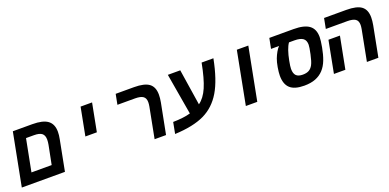

<svg xmlns="http://www.w3.org/2000/svg" viewBox="-7 -1331 4214 2079"><g transform="rotate(-20 2100.5 -291.5)"><path d="M500 0H2.9L120.1 -606H344.2Q465.8 -606 521.5 -564.5Q577.1 -522.9 577.1 -434.1Q577.1 -396 567.9 -351.1ZM229 -487.8 157.2 -118.2H390.1L433.1 -335.9Q439 -368.7 439 -394Q439 -443.4 411.6 -465.6Q384.3 -487.8 320.8 -487.8Z M900.9 -606H1033.2L971.2 -284.2H838.9Z M1665 0H1533.2L1601.1 -352.1Q1606 -379.4 1606 -400.9Q1606 -447.3 1577.4 -467.5Q1548.8 -487.8 1485.4 -487.8H1282.2L1305.2 -606H1516.1Q1636.2 -606 1689.2 -566.2Q1742.2 -526.4 1742.2 -438Q1742.2 -398.4 1733.4 -351.1Z M1987.3 -131.8 1906.2 -606H2049.3L2113.3 -190.9Q2178.2 -236.8 2220.2 -334.2Q2262.2 -431.6 2295.4 -606H2431.2Q2385.7 -371.1 2307.6 -240Q2229.5 -108.9 2101.3 -47.6Q1973.1 13.7 1761.2 22.9L1786.1 -106.9Q1913.6 -109.4 1987.3 -131.8Z M2701.2 -606H2833.5L2716.3 0H2584.5Z M3144.5 -487.8H3052.2L3075.7 -606H3354.5Q3476.6 -606 3533.9 -563.5Q3591.3 -521 3591.3 -429.2Q3591.3 -391.1 3577.1 -313.2Q3563 -235.4 3539.8 -175Q3516.6 -114.7 3479 -74Q3441.4 -33.2 3387 -11.7Q3332.5 9.8 3256.3 9.8Q3145 9.8 3093.8 -36.9Q3042.5 -83.5 3042.5 -181.2Q3042.5 -220.2 3052.2 -276.9Q3062 -333.5 3075.9 -369.9Q3089.8 -406.2 3107.9 -437.7Q3126 -469.2 3144.5 -487.8ZM3259.3 -487.8Q3239.3 -460.4 3222.7 -412.6Q3206.1 -364.7 3193.8 -301Q3181.6 -237.3 3181.6 -210Q3181.6 -156.7 3205.6 -132.3Q3229.5 -107.9 3281.2 -107.9Q3325.2 -107.9 3353 -123.5Q3380.9 -139.2 3399.2 -173.8Q3417.5 -208.5 3434.1 -286.9Q3450.7 -365.2 3450.7 -391.1Q3450.7 -442.9 3419.7 -465.3Q3388.7 -487.8 3321.3 -487.8Z M3731.4 0H3599.6L3670.4 -368.2H3802.7ZM4111.8 0H3979.5L4047.4 -352.1Q4052.7 -380.4 4052.7 -400.9Q4052.7 -448.7 4023.2 -468.3Q3993.7 -487.8 3931.6 -487.8H3683.6L3706.5 -606H3962.4Q4083 -606 4135.7 -566.2Q4188.5 -526.4 4188.5 -438Q4188.5 -398.4 4179.7 -351.1Z"/></g></svg>

Font: Liberation Mono
Style: Bold Italic
Weight: 700
Italic angle: -12°
Monospace: yes
Designer: Steve Matteson
Foundry: Ascender Corporation
Version: Version 2.1.5